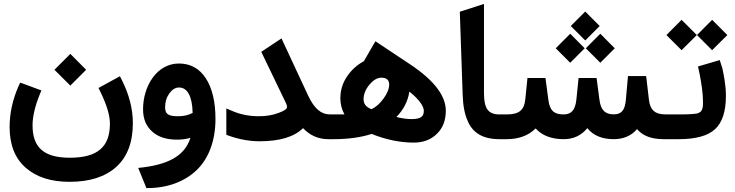

<svg xmlns="http://www.w3.org/2000/svg" viewBox="-20 -714 3772 985"><path d="M336.9 218.8C439.9 218.8 519.5 193.4 576.7 142.1C633.3 90.8 661.6 15.6 661.6 -82.5C661.6 -155.3 642.6 -229 604.5 -304.7L595.2 -322.8L485.4 -262.7L493.7 -245.6C527.3 -177.7 543.9 -122.6 543.9 -79.6C543.9 39.6 480.5 95.2 338.4 95.2C205.6 95.2 147 43 147 -70.8C147 -116.2 159.7 -169.9 184.6 -231.4L192.4 -250L100.6 -284.2L83.5 -290L75.7 -273.4C44.9 -203.6 29.3 -133.3 29.3 -62.5C29.3 28.8 56.6 98.1 111.8 146.5C167 194.8 241.7 218.8 336.9 218.8ZM259.3 -356 340.8 -274.9 421.9 -356 340.8 -437.5Z M898.4 -265.1C940.9 -265.1 966.3 -221.2 968.3 -134.8C948.2 -123.5 922.9 -117.7 893.1 -117.7C840.8 -117.7 827.1 -130.4 827.1 -164.1C827.1 -191.9 834.5 -215.3 849.1 -235.4C863.8 -255.4 880.4 -265.1 898.4 -265.1ZM897.9 -388.2C785.6 -388.2 713.9 -273.9 713.9 -152.8C713.9 -104.5 729.5 -66.9 760.7 -39.1C791.5 -11.2 834 2.4 888.2 2.4C912.6 2.4 935.5 -0.5 957 -6.8C927.2 86.4 842.8 132.3 689 147.5L699.2 172.4L726.1 238.8L731 251H734.4C838.4 251 926.3 218.3 988.3 159.2C1050.3 100.1 1085.4 8.3 1085.4 -103.5C1085.4 -191.9 1068.8 -261.2 1036.1 -312C1002.9 -362.8 957 -388.2 897.9 -388.2Z M1679.7 0C1685.5 0 1688.5 -18.6 1688.5 -55.7V-72.3C1688.5 -108.4 1685.5 -126.5 1679.7 -127L1666.5 -127.4C1627.4 -129.4 1592.8 -155.8 1561 -223.1L1433.6 -496.6L1424.3 -517.1L1405.3 -504.4L1334.5 -457.5L1320.3 -448.2L1327.6 -433.1L1446.8 -185.5C1450.7 -178.2 1452.6 -171.4 1452.6 -165C1452.6 -155.3 1438 -145 1408.2 -134.3C1378.4 -123 1345.2 -117.7 1307.6 -117.7C1257.8 -117.7 1211.4 -127 1168.5 -146L1141.1 -157.7V-127.9V-36.1V-22.5L1154.3 -17.6C1208 1.5 1260.7 10.7 1312 10.7C1415 10.7 1489.3 -11.7 1534.7 -56.6C1570.3 -19 1613.3 0 1664.6 0Z M1673.8 -127C1667 -127 1661.6 -124 1657.7 -117.7C1650.4 -105.5 1650.4 -93.3 1650.4 -72.3V-55.7C1650.4 -40 1650.4 -32.2 1653.3 -19.5C1656.2 -6.8 1663.6 0 1673.8 0H1690.9C1765.1 0 1830.6 -8.8 1886.7 -26.9C1960.9 2.9 2033.2 17.6 2103 17.6C2150.9 17.6 2190.4 2.9 2221.2 -27.3C2252 -57.1 2267.1 -96.7 2267.1 -146C2267.1 -223.1 2206.5 -302.2 2085 -383.3L1923.3 -490.7L1906.2 -502.4L1895.5 -484.4L1856 -416L1846.7 -399.9C1812.5 -381.8 1783.7 -356 1760.7 -322.3C1737.8 -288.6 1726.1 -251 1726.1 -209.5C1726.1 -180.7 1732.9 -153.3 1747.1 -127ZM2080.1 -244.1C2132.8 -202.6 2154.3 -166.5 2154.3 -146C2154.3 -116.2 2139.2 -103 2090.3 -103C2069.3 -103 2043.5 -106.4 2013.7 -113.8C2050.3 -151.4 2072.8 -194.8 2080.1 -244.1ZM1976.6 -279.8C1976.6 -258.8 1966.8 -234.9 1947.8 -208.5C1928.7 -182.1 1907.7 -164.1 1885.7 -153.8C1856 -165.5 1845.2 -181.6 1845.2 -205.6C1845.2 -231 1855.5 -255.9 1875.5 -279.8C1895.5 -303.7 1915.5 -315.4 1936.5 -315.4C1963.4 -315.4 1976.6 -303.7 1976.6 -279.8Z M2552.2 0C2558.1 0 2561 -18.6 2561 -55.7V-72.3C2561 -108.9 2558.1 -127 2552.2 -127H2542C2485.4 -127 2462.9 -156.2 2462.9 -236.8V-693.8L2338.9 -653.8L2353.5 -229.5C2355.5 -170.9 2363.3 -127.9 2381.3 -88.9C2407.2 -32.2 2457 0 2542.5 0Z M3409.7 0C3415.5 0 3418.5 -18.6 3418.5 -55.7V-72.3C3418.5 -108.9 3415.5 -127 3409.7 -127L3387.7 -127.4C3338.9 -128.9 3314.9 -150.4 3309.1 -203.1L3294.9 -323.7H3201.7L3190.9 -203.6C3186.5 -147.5 3167.5 -127.4 3128.9 -127.4C3085.4 -127.4 3062 -147.5 3055.2 -203.1L3040.5 -314H2948.2L2937 -203.6C2931.2 -147 2909.2 -127 2871.1 -127C2822.3 -127 2799.8 -147 2793 -203.6L2778.3 -314H2686L2674.8 -203.6C2669.4 -148.9 2642.6 -127 2579.6 -127H2546.9C2540 -127 2534.7 -124 2530.8 -117.7C2523.4 -105.5 2523.4 -93.3 2523.4 -72.3V-55.7C2523.4 -40 2523.4 -32.2 2526.4 -19.5C2529.3 -6.8 2536.6 0 2546.9 0H2578.6C2641.6 0 2691.4 -18.6 2728 -55.2C2760.7 -18.6 2809.1 0 2872.1 0C2921.9 0 2962.4 -19 2993.2 -56.6C3022.9 -19 3069.3 0 3127.9 0C3178.2 0 3218.8 -17.1 3248 -51.8C3277.3 -16.6 3323.7 0 3384.3 0ZM2831.1 -466.3 2905.3 -392.1 2979.5 -466.3 2905.3 -541ZM2985.4 -466.3 3059.6 -392.1 3133.8 -466.3 3059.6 -541ZM2908.2 -580.6 2982.4 -506.3 3056.6 -580.6 2982.4 -654.8Z M3404.3 -127C3397.5 -127 3392.1 -124 3388.2 -117.7C3380.9 -105.5 3380.9 -93.3 3380.9 -72.3V-55.7C3380.9 -40 3380.9 -32.2 3383.8 -19.5C3386.7 -6.8 3394 0 3404.3 0H3462.4C3549.3 0 3611.3 -17.1 3648.4 -51.3C3685.5 -85.4 3704.1 -142.6 3704.1 -222.2C3704.1 -247.6 3701.7 -274.9 3697.3 -303.7C3692.4 -332.5 3688.5 -352.5 3686 -362.8C3683.1 -373 3680.7 -381.3 3678.2 -387.7L3672.4 -405.8L3561 -373L3570.3 -328.6C3573.7 -311 3577.6 -289.1 3581.1 -262.7C3584.5 -236.3 3586.4 -214.4 3586.4 -197.3C3586.4 -178.2 3586.9 -168.9 3583.5 -157.7C3579.6 -146.5 3578.1 -142.1 3567.9 -136.7C3557.6 -130.9 3551.8 -130.4 3531.2 -128.9C3521 -127.9 3511.2 -127.4 3502.4 -127.4C3493.7 -127 3481 -127 3464.4 -127ZM3555.7 -534.2 3633.3 -456.5 3711.4 -534.2 3633.3 -612.3ZM3398.9 -534.2 3476.6 -456.5 3554.7 -534.2 3476.6 -612.3Z"/></svg>

Font: Samim
Style: Bold
Weight: 700
Foundry: DejaVu fonts team - Redesigned by Saber Rastikerdar
Version: Version 4.0.5